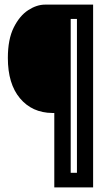

<svg xmlns="http://www.w3.org/2000/svg" viewBox="-20 -680 457 831"><path d="M215 131V-191H206Q119 -192 66.5 -254.5Q14 -317 14 -429Q14 -510 39.5 -561Q65 -612 102 -636Q139 -660 175 -660H383V131ZM286 68H313V-598H286Z"/></svg>

Font: Bricolage Grotesque 96pt Condensed
Style: Regular
Weight: 400
Width: 3
Designer: Mathieu Triay
Foundry: Atelier Triay
Version: Version 1.001; ttfautohint (v1.8.4.7-5d5b);gftools[0.9.33.de